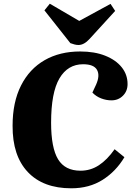

<svg xmlns="http://www.w3.org/2000/svg" viewBox="-20 -1003 727 1037"><path d="M499 -546Q521 -595 504 -625.5Q487 -656 429 -656Q346 -656 301 -579.5Q256 -503 256 -340Q256 -205 293.5 -143Q331 -81 415 -81Q469 -81 514 -110.5Q559 -140 599 -197L652 -154Q606 -77 534 -31.5Q462 14 365 14Q213 14 130 -74Q47 -162 48 -324Q48 -451 93.5 -541Q139 -631 221 -678Q303 -725 413 -725Q491 -725 548.5 -702Q606 -679 637.5 -639.5Q669 -600 669 -549Q669 -511 644 -486Q619 -461 582 -461Q554 -461 526.5 -471.5Q499 -482 479 -503ZM220 -947 249 -983 408 -890 577 -982 602 -944 464 -793Q434 -760 404 -760Q393 -760 382 -763Q371 -766 360 -770Z"/></svg>

Font: Literata 36pt ExtraBold
Style: Italic
Weight: 800
Italic angle: -2°
Designer: Latin by Veronika Burian and Jose Scaglione. Greek by Irene Vlachou. Cyrillic by Vera Evstafieva
Foundry: TypeTogether
Version: Version 3.002